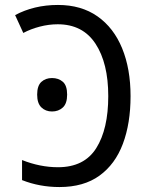

<svg xmlns="http://www.w3.org/2000/svg" viewBox="-20 -745 603 775"><path d="M220 10Q140 10 69 -18V-99Q142 -70 214 -70Q320 -70 368.5 -147Q417 -224 417 -357Q417 -490 365.5 -568.5Q314 -647 213 -647Q177 -647 140.5 -637.5Q104 -628 74 -612L41 -684Q78 -704 121.5 -714.5Q165 -725 214 -725Q308 -725 373.5 -679Q439 -633 473 -550Q507 -467 507 -357Q507 -247 476 -164.5Q445 -82 381.5 -36Q318 10 220 10ZM190 -295Q164 -295 147 -311.5Q130 -328 130 -363Q130 -399 147 -414.5Q164 -430 190 -430Q216 -430 233.5 -415Q251 -400 251 -363Q251 -327 233.5 -311Q216 -295 190 -295Z"/></svg>

Font: Noto Sans Mono SemiCondensed
Style: Regular
Weight: 400
Width: 4
Designer: Monotype Design Team
Foundry: Monotype Imaging Inc.
Version: Version 2.014